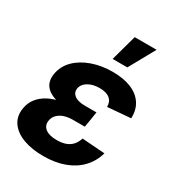

<svg xmlns="http://www.w3.org/2000/svg" viewBox="-181 -858 897 979"><g transform="rotate(30 267.5 -369.0)"><path d="M222.7 10.7Q155.8 10.7 105.2 -7.8Q54.7 -26.4 29.3 -62.3Q3.9 -98.1 12.2 -148.4Q18.1 -183.6 38.3 -209.2Q58.6 -234.9 90.8 -252Q123 -269 165.8 -277.3Q208.5 -285.6 258.8 -285.6H342.3L332 -225.1H262.7Q233.4 -225.1 210.7 -217.3Q188 -209.5 174.1 -194.8Q160.2 -180.2 156.7 -159.7Q151.9 -129.4 174.1 -111.8Q196.3 -94.2 242.2 -94.2Q272.9 -94.2 294.9 -102.5Q316.9 -110.8 331.1 -127.2Q345.2 -143.6 352.5 -167L486.8 -157.2Q471.7 -104.5 436 -66.9Q400.4 -29.3 346.4 -9.3Q292.5 10.7 222.7 10.7ZM257.8 -256.3Q206.1 -256.3 166.7 -263.4Q127.4 -270.5 102.3 -285.2Q77.1 -299.8 66.7 -323.2Q56.2 -346.7 61.5 -378.9Q69.8 -428.7 105.7 -464.4Q141.6 -500 196.5 -519.3Q251.5 -538.6 316.4 -538.6Q379.9 -538.6 425 -520.3Q470.2 -502 493.9 -466.6Q517.6 -431.2 515.6 -380.4L379.9 -369.1Q380.4 -399.9 360.1 -416.7Q339.8 -433.6 299.8 -433.6Q259.8 -433.6 232.4 -417Q205.1 -400.4 200.7 -373.5Q197.3 -349.1 217.3 -333.5Q237.3 -317.9 279.8 -317.9H347.2L337.4 -256.3ZM282.2 -595.2 324.2 -747.6H453.1L368.7 -595.2Z"/></g></svg>

Font: Inter 24pt
Style: Bold Italic
Weight: 700
Italic angle: -9.3988°
Version: Version 4.001;git-66647c0bb